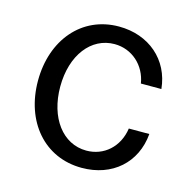

<svg xmlns="http://www.w3.org/2000/svg" viewBox="-88 -643 745 742"><g transform="rotate(15 284.5 -271.5)"><path d="M301 11C423 11 510 -66 520 -183H438C427 -107 371 -58 301 -58C206 -58 140 -147 140 -271C140 -398 208 -484 301 -484C371 -484 427 -433 438 -363H520C509 -477 420 -554 300 -554C151 -554 51 -434 51 -271C51 -108 151 11 301 11Z"/></g></svg>

Font: Wafeq
Style: Regular
Weight: 400
Designer: Rasmus Andersson & Azza Alameddine
Foundry: Google & TypeTogether
Version: Version 3.000;FEAKit 1.0